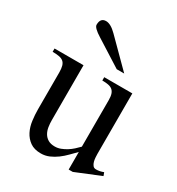

<svg xmlns="http://www.w3.org/2000/svg" viewBox="-172 -809 860 933"><g transform="rotate(30 258.0 -343.0)"><path d="M312 -523.9 164.6 -617.2Q119.1 -645.5 119.1 -662.1Q119.1 -700.7 150.9 -700.7Q177.2 -700.7 210.4 -667.5L354 -523.9ZM376.5 15.1H353.5V-83.5L320.3 -49.8Q303.2 -32.2 283.7 -17.8Q264.2 -3.4 242.4 5.9Q220.7 15.1 196.8 15.1Q159.2 15.1 136 -1.5Q112.8 -18.1 99.6 -43.9Q86.4 -69.8 82.3 -101.8Q78.1 -133.8 78.1 -164.1V-370.1Q78.1 -392.6 74 -406.7Q69.8 -420.9 60.5 -428.5Q51.3 -436 36.4 -438.7Q21.5 -441.4 0 -441.4V-460H162.6V-152.8Q162.6 -132.8 165.5 -114Q168.5 -95.2 177 -80.6Q185.5 -65.9 200.4 -56.9Q215.3 -47.9 238.8 -47.9Q255.4 -47.9 271.2 -54Q287.1 -60.1 302 -69.3Q316.9 -78.6 329.8 -90.3Q342.8 -102.1 353.5 -113.3V-374Q353.5 -395.5 349.1 -408.4Q344.7 -421.4 335.7 -428.7Q326.7 -436 312.3 -438.7Q297.9 -441.4 278.8 -441.4V-460H436.5V-121.1Q436.5 -113.8 437.3 -101.8Q438 -89.8 440.9 -78.9Q443.8 -67.9 450.2 -59.8Q456.5 -51.8 467.8 -51.8Q488.8 -51.8 509.3 -60.1L516.1 -42Z"/></g></svg>

Font: Simplified Naskh
Style: Regular
Weight: 400
Designer: SIL International
Foundry: Arabeyes
Version: 1.02_alpha